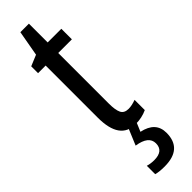

<svg xmlns="http://www.w3.org/2000/svg" viewBox="-308 -646 875 875"><g transform="rotate(-45 129.5 -209.0)"><path d="M193 -62Q165 -62 155.5 -82Q146 -102 146 -143V-469H234V-537H146V-658H91L69 -535L16 -513V-469H65V-133Q65 10 166 10Q207 10 241 -6V-72Q214 -62 193 -62ZM238 137Q238 67 157 50L178 0H130L97 79Q170 90 170 137Q170 186 110 186Q88 186 68 180V234Q88 240 123 240Q238 240 238 137Z"/></g></svg>

Font: Noto Sans Display Condensed
Style: Regular
Weight: 400
Width: 3
Designer: Monotype Design Team
Foundry: Monotype Imaging Inc.
Version: Version 1.900